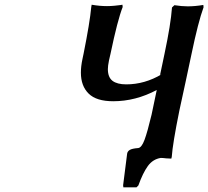

<svg xmlns="http://www.w3.org/2000/svg" viewBox="-20 -671 886 817"><path d="M625 -183.1 647 -288.1Q557.1 -240.2 461.9 -240.2Q390.1 -240.2 357.2 -272.7Q324.2 -305.2 324.2 -361.8Q324.2 -389.2 331.1 -420.9Q331.5 -424.3 333.5 -432.4Q335.4 -440.4 335.9 -443.8Q362.3 -575.7 368.2 -640.1Q368.2 -640.6 369.1 -645.5Q370.1 -650.4 370.1 -650.9Q404.3 -645 435.1 -645Q449.7 -645 466.3 -646.5Q482.9 -647.9 492.2 -649.4L501 -650.9L502 -641.1Q480 -585 450.2 -441.9L443.8 -414.1Q439 -390.6 439 -377Q439 -342.3 458.7 -327.1Q478.5 -312 517.1 -312Q595.7 -312 668 -355L661.1 -352.1Q664.1 -366.7 670.7 -397.5Q677.2 -428.2 680.2 -442.9Q706.5 -566.4 711.9 -639.2L722.2 -648.9Q753.9 -644 778.8 -644Q809.6 -644 845.2 -649.9L846.2 -640.1Q823.2 -577.1 794.9 -440.9Q786.6 -400.9 769.3 -320.6Q752 -240.2 743.2 -200.2Q714.8 -60.1 710.9 -3.9Q710.9 -3.4 710 0Q709 3.4 709 3.9Q708.5 3.9 698.5 3.4Q688.5 2.9 688 2.9Q672.4 1 664.1 1Q630.4 6.3 609.1 35.6Q587.9 64.9 568.8 118.2L561 126H504.9L503.9 117.2L521 -17.1Q522.5 -27.3 532.5 -33.2Q542.5 -39.1 567.9 -41Q582.5 -42.5 595 -75.9Q607.4 -109.4 625 -183.1Z"/></svg>

Font: Linear Smooth
Style: Bold Italic
Weight: 700
Designer: Philipp H. Poll, Flanker
Foundry: Philipp H. Poll, reworked by Flanker
Version: Version 1.061 | FøM Fix